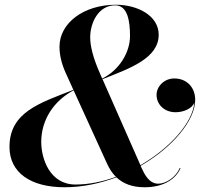

<svg xmlns="http://www.w3.org/2000/svg" viewBox="-20 -780 854 810"><path d="M741.5 -70.5 738.5 -71.5C722.5 -33 680.5 -5 648 -5C609.5 -5 590.5 -42.5 576.5 -73L573.5 -80.5C709 -159 803.5 -272.5 803.5 -359C803.5 -410 769.5 -449 715 -449C673 -449 640.5 -415.5 640.5 -380C640.5 -340 672.5 -306.5 721 -306.5C756 -306.5 791 -323 800 -347C792 -261 696.5 -155 572.5 -83L412.5 -446C529.5 -492 649.5 -534.5 649.5 -633.5C649.5 -713.5 561 -760 469 -760C333.5 -760 231 -683 231 -583C231 -548 239.5 -510.5 258.5 -469.5L289.5 -401C148.5 -345.5 20 -307.5 20 -160C20 -52 109 10 252 10C327.5 10 402.5 -6 471 -32C500 -4.5 539 10 590 10C673 10 722.5 -26.5 741.5 -70.5ZM402 -469.5C371.5 -538 360.5 -587.5 360.5 -622.5C360.5 -683 394.5 -757.5 466 -757.5C519 -757.5 528.5 -689.5 528.5 -628C528.5 -559.5 484 -484.5 411 -448.5ZM154 -181C154 -277 209 -355.5 290.5 -399L431 -91C441 -68.5 453.5 -49.5 469 -34C413 -13.5 355 -1.5 299 -1.5C189 -1.5 154 -112 154 -181Z"/></svg>

Font: Bodoni* 72pt Medium
Style: Italic
Weight: 500
Italic angle: -13°
Version: Version 2.3